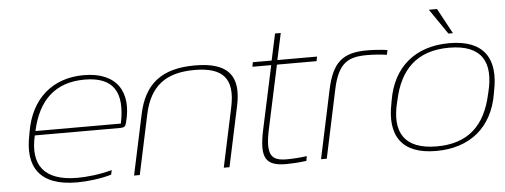

<svg xmlns="http://www.w3.org/2000/svg" viewBox="-47 -804 2462 936"><g transform="rotate(-5 1184.0 -335.5)"><path d="M558 -259C598 -406 536 -509 373 -509C219 -509 113 -416 86 -256L84 -244C51 -89 111 9 295 9C347 9 413 1 464 -14L469 -36C410 -20 347 -13 299 -13C136 -13 77 -95 110 -237H528C548 -237 554 -243 558 -259ZM115 -258C147 -406 231 -487 375 -487C518 -487 564 -408 533 -258Z M638 -295 575 0H603L665 -291C694 -428 772 -487 913 -487C1053 -487 1105 -428 1076 -291L1014 0H1042L1105 -295C1136 -441 1079 -509 917 -509C755 -509 669 -442 638 -295Z M1324 -14C1251 -14 1222 -39 1249 -166L1316 -478H1510L1514 -500H1320L1348 -630H1320L1292 -500H1200L1196 -478H1288L1221 -166C1193 -32 1217 9 1319 9C1341 9 1382 7 1418 2L1422 -21C1388 -16 1347 -14 1324 -14Z M1758 -486C1781 -486 1822 -484 1854 -479L1859 -502C1825 -507 1786 -509 1760 -509C1638 -509 1589 -464 1561 -334L1490 0H1518L1589 -334C1616 -461 1665 -486 1758 -486Z M1858 -256 1856 -244C1823 -87 1883 9 2053 9C2221 9 2330 -84 2357 -244L2359 -256C2392 -412 2333 -509 2162 -509C1994 -509 1885 -416 1858 -256ZM1884 -246 1886 -254C1917 -399 1998 -487 2159 -487C2319 -487 2367 -399 2331 -254L2329 -246C2296 -92 2210 -13 2058 -13C1900 -13 1847 -99 1884 -246ZM2077 -680 2162 -556H2184L2117 -680Z"/></g></svg>

Font: LT Wave Thin
Style: Italic
Weight: 100
Designer: Daniel Lyons
Version: Version 2.5 (Glyphs App)